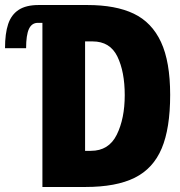

<svg xmlns="http://www.w3.org/2000/svg" viewBox="-98 -745 718 765"><path d="M580 -367Q580 -233.5 546.2 -153.5Q512.5 -73.5 438.8 -36.8Q365 0 242 0H71V-654H53Q28.5 -654 17.2 -629.5Q6 -605 6 -553H-78Q-78 -611.5 -65.5 -649Q-53 -686.5 -23.5 -705.8Q6 -725 56 -725H250Q363 -725 435 -690.5Q507 -656 543.5 -577.5Q580 -499 580 -367ZM399 -366Q399 -459 369.8 -519.5Q340.5 -580 271 -580H241V-144H264Q335.5 -144 367.2 -208.2Q399 -272.5 399 -366Z"/></svg>

Font: JuliaMono Black
Style: Regular
Weight: 900
Monospace: yes
Designer: cormullion
Foundry: corm
Version: Version 0.054; ttfautohint (v1.8.4)